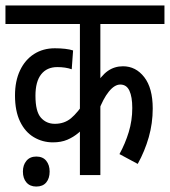

<svg xmlns="http://www.w3.org/2000/svg" viewBox="-20 -642 623 704"><path d="M583 -554H348V-316L325 -322Q351 -365 375.5 -382Q400 -399 431 -399Q478 -399 509 -359Q540 -319 540 -244Q540 -190 525.5 -139Q511 -88 485 -41L418 -77Q439 -115 452 -157.5Q465 -200 465 -246Q465 -287 454.5 -309.5Q444 -332 421 -332Q400 -332 379 -306Q358 -280 341 -234L348 -278V0H273V-212L303 -190Q287 -171 268 -155Q249 -139 226.5 -129.5Q204 -120 174 -120Q136 -120 104 -139Q72 -158 53.5 -196.5Q35 -235 35 -292Q35 -345 53.5 -384Q72 -423 105 -444Q138 -465 181 -465Q201 -465 218.5 -463Q236 -461 248 -457L243 -388Q232 -392 218.5 -394Q205 -396 190 -396Q152 -396 131 -369.5Q110 -343 110 -291Q110 -233 130 -210.5Q150 -188 181 -188Q216 -188 240.5 -208.5Q265 -229 294 -273L273 -226V-554H0V-622H583ZM64 -13Q64 -37 77 -52.5Q90 -68 113 -68Q137 -68 149.5 -52.5Q162 -37 162 -13Q162 12 149.5 27Q137 42 113 42Q90 42 77 27Q64 12 64 -13Z"/></svg>

Font: Noto Sans ExtraCondensed
Style: Regular
Weight: 400
Width: 2
Designer: Monotype Design Team
Foundry: Monotype Imaging Inc.
Version: Version 2.013